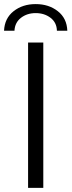

<svg xmlns="http://www.w3.org/2000/svg" viewBox="-21 -905 345 925"><path d="M114.3 0V-700H187.6V0ZM-1.5 -757Q1.1 -816.8 44.5 -851Q87.9 -885.3 150.9 -885.3Q214 -885.3 257.6 -851Q301.2 -816.8 303.3 -757H253.2Q252.2 -796.5 222.5 -819.2Q192.8 -841.9 150.9 -841.9Q109.5 -841.9 80.1 -819.2Q50.7 -796.5 48.7 -757Z"/></svg>

Font: Montserrat Thin
Style: Regular
Weight: 100
Designer: Julieta Ulanovsky
Foundry: Julieta Ulanovsky
Version: Version 9.000